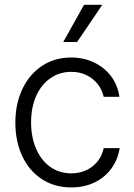

<svg xmlns="http://www.w3.org/2000/svg" viewBox="-20 -781 565 811"><path d="M44.9 -262.7Q44.9 -342.3 74.5 -404.8Q104 -467.3 157.5 -502.7Q210.9 -538.1 280.3 -538.1Q333.5 -538.1 377.4 -517.1Q421.4 -496.1 449.5 -458.5Q477.5 -420.9 484.4 -372.1H418Q411.6 -401.4 393.1 -425.3Q374.5 -449.2 345.9 -463.4Q317.4 -477.5 281.2 -477.5Q231.4 -477.5 192.9 -450.7Q154.3 -423.8 132.8 -375.5Q111.3 -327.1 111.3 -264.6Q111.3 -201.7 132.6 -152.6Q153.8 -103.5 192.1 -76.2Q230.5 -48.8 281.2 -48.8Q332.5 -48.8 369.9 -77.6Q407.2 -106.4 418 -155.3H485.4Q478 -107.4 450.7 -69.6Q423.3 -31.7 379.6 -10.5Q335.9 10.7 281.2 10.7Q210.4 10.7 156.7 -24.4Q103 -59.6 74 -121.6Q44.9 -183.6 44.9 -262.7ZM335 -760.7H412.1L305.7 -603.5H247.1Z"/></svg>

Font: Pretendard JP Light
Style: Regular
Weight: 300
Designer: Base glyphs from Inter by Rasmus Andersson; Hangeul glyphs from Noto Sans CJK(Source Han Sans) by Jang Soo-young and Kan
Foundry: Kil Hyung-jin
Version: Version 1.309